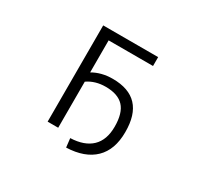

<svg xmlns="http://www.w3.org/2000/svg" viewBox="-165 -953 1329 1262"><g transform="rotate(30 500.0 -321.5)"><path d="M496.1 -389.6Q417 -389.6 359.4 -349.6V0H279.3V-730.5H696.3V-663.1H359.4V-419.9Q424.8 -458 509.8 -458Q756.8 -458 755.9 -195.3Q755.9 -61.5 682.1 10.3Q608.4 82 469.7 86.9L461.9 19.5Q567.4 15.6 622.6 -37.6Q677.7 -90.8 677.7 -191.4Q677.7 -294.9 633.3 -342.3Q588.9 -389.6 496.1 -389.6Z"/></g></svg>

Font: GenEi Gothic M SemiLight
Style: Regular
Weight: 350
Designer: o_tamon (Modified); [Source Han Sans]
Ryoko NISHIZUKA  (kana & ideographs); Paul D. Hunt (Latin, Greek & Cyrillic); Wenl
Version: Version 1.1a;Original Version 1.004